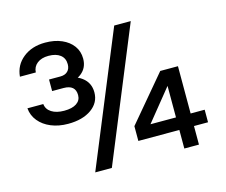

<svg xmlns="http://www.w3.org/2000/svg" viewBox="-94 -785 1072 912"><g transform="rotate(-15 441.5 -328.5)"><path d="M535 -650.5 267.4 0H349.1L616.4 -650.5ZM267.2 -482.9H169.6V-426.1H267.2ZM225.5 -439.5Q284.4 -439.5 318.2 -465.5Q352 -491.5 352 -537Q352 -572.9 332.3 -599.8Q312.6 -626.7 277.6 -641.9Q242.6 -657.1 196.5 -657.1Q131 -657.1 87.7 -622.3Q44.4 -587.5 39.5 -531.6H117.6Q119 -559.3 140 -575.8Q161 -592.3 195.7 -592.3Q232.7 -592.3 253.6 -576Q274.4 -559.8 274.4 -530.4Q274.4 -508 261.3 -495.4Q248.3 -482.9 225.5 -482.9ZM225.5 -470.6V-426.1Q283.9 -426.1 283.9 -375.9Q283.9 -349.9 262.4 -335.4Q241 -320.9 201.5 -320.9Q163.1 -320.9 139.4 -336.1Q115.6 -351.4 113.1 -377.4H35Q38.2 -341.5 60.7 -314.1Q83.1 -286.7 120 -271.4Q156.9 -256 203.6 -256Q275 -256 318.5 -286.9Q362 -317.9 362 -368.6Q362 -415.9 325.6 -443.2Q289.2 -470.6 225.5 -470.6ZM777.5 -91.3H846.6V-153H777.5V-385.5H690.4L503.9 -164V-91.3H705.5V0H777.5ZM705.5 -153H580L705.5 -308Z"/></g></svg>

Font: Overused Grotesk Light
Style: Regular
Weight: 300
Designer: RandomMaerks
Version: Version 0.005